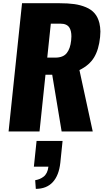

<svg xmlns="http://www.w3.org/2000/svg" viewBox="-20 -830 654 1212"><path d="M206.1 362.3C251.6 362 287.4 347.7 313.2 319.6C339.1 291.4 355 250.7 360.8 197.3L375 59.6H210.9L193.8 222.2H285.6C284 236.8 280.5 249.5 275.1 260.3C269.8 271 262.9 279.5 254.6 285.6C246.3 291.8 238.1 296.5 230 299.8C221.8 303.1 212.6 305.7 202.1 307.6ZM34.2 0H229.5L267.1 -358.4H309.6L369.1 0H565.4L481.4 -387.7C523.1 -407.9 554 -434.6 574 -467.8C594 -501 606.6 -543.6 611.8 -595.7C613.1 -608.1 613.8 -619.8 613.8 -630.9C613.4 -650.4 611.3 -668.3 607.4 -684.6C600.9 -710 590.8 -730.5 577.1 -746.1C563.5 -762 545.2 -774.8 522.2 -784.4C499.3 -794 474.7 -800.6 448.5 -804.2C422.3 -807.8 391.9 -809.6 357.4 -809.6H119.1ZM278.3 -466.3 300.8 -680.7H361.3C390 -680.7 409.3 -671.5 419.4 -653.3C426.9 -640.3 430.7 -622.7 430.7 -600.6C430.7 -592.8 430.2 -584.3 429.2 -575.2C425.6 -540.4 416.3 -513.5 401.1 -494.6C386 -475.7 361.8 -466.3 328.6 -466.3Z"/></svg>

Font: Oswald
Style: Heavy
Weight: 800
Designer: Vernon Adams
Foundry: Vernon Adams
Version: 3.0; ttfautohint (v0.95.6-bc232) -l 8 -r 50 -G 200 -x 0 -w "